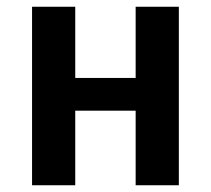

<svg xmlns="http://www.w3.org/2000/svg" viewBox="-20 -549 625 569"><path d="M510 0H382V-221H203V0H75V-529H203V-318H382V-529H510Z"/></svg>

Font: Trujillo Medium
Style: Regular
Weight: 500
Designer: Fira Sans original fonts by bBox Type GmbH, Carrois Corporate GbR, & Edenspiekermann AG / Changes by Cristiano Sobral
Foundry: Fira Sans original fonts by bBox Type GmbH, Carrois Corporate GbR, & Edenspiekermann AG / Changes by Cristiano Sobral
Version: Version 4.301;October 17, 2021;FontCreator 14.0.0.2814 64-bi